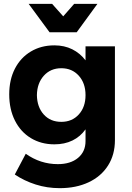

<svg xmlns="http://www.w3.org/2000/svg" viewBox="-20 -779 685 999"><path d="M578 -538V-50Q578 26 542 82.5Q506 139 441 169.5Q376 200 291 200Q225 200 165.5 181Q106 162 57 129L114 21Q190 75 281 75Q347 75 386 42.5Q425 10 425 -45V-106Q398 -68 357 -48Q316 -28 263 -28Q194 -28 140.5 -60.5Q87 -93 57.5 -152Q28 -211 28 -288Q28 -364 57.5 -421.5Q87 -479 140.5 -511Q194 -543 263 -543Q315 -543 356 -522.5Q397 -502 425 -465V-538ZM425 -284Q425 -346 390 -385Q355 -424 299 -424Q243 -424 208 -385Q173 -346 172 -284Q173 -222 207.5 -183.5Q242 -145 299 -145Q355 -145 390 -183.5Q425 -222 425 -284ZM366 -759H487L379 -611H238L129 -759H251L309 -694Z"/></svg>

Font: Montserrat arm2 SemiBold
Style: Regular
Weight: 600
Designer: Julieta Ulanovsky
Foundry: Julieta Ulanovsky
Version: Version 6.000